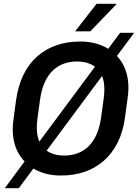

<svg xmlns="http://www.w3.org/2000/svg" viewBox="-20 -915 738 1012"><path d="M298 10Q228 10 171 -18.5Q114 -47 80.5 -102Q47 -157 47 -236Q47 -257 53 -301.5Q59 -346 65 -389Q76 -465 104.5 -522.5Q133 -580 177 -618.5Q221 -657 277.5 -676.5Q334 -696 400 -696H406Q476 -696 533 -667.5Q590 -639 623.5 -584Q657 -529 657 -450Q657 -429 651 -385Q645 -341 639 -297Q629 -221 600 -163.5Q571 -106 527 -67.5Q483 -29 426.5 -9.5Q370 10 304 10ZM318 -95Q357 -95 390 -107.5Q423 -120 448 -145Q473 -170 489.5 -208Q506 -246 513 -297Q518 -334 521.5 -358.5Q525 -383 527 -399Q529 -415 529.5 -425.5Q530 -436 530 -445Q530 -495 512 -527Q494 -559 461.5 -575Q429 -591 386 -591Q347 -591 314 -578.5Q281 -566 256 -541Q231 -516 214.5 -478Q198 -440 191 -389Q186 -352 182.5 -327.5Q179 -303 177 -287Q175 -271 174.5 -260.5Q174 -250 174 -241Q174 -192 192 -159.5Q210 -127 242.5 -111Q275 -95 318 -95ZM5 77 613 -742H687L79 77ZM376 -750 489 -895H593V-892L456 -750Z"/></svg>

Font: Chivo Medium
Style: Italic
Weight: 500
Italic angle: -8.05°
Designer: Hector Gatti
Foundry: Omnibus-Type
Version: Version 2.002